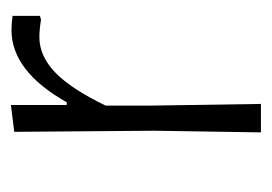

<svg xmlns="http://www.w3.org/2000/svg" viewBox="-93 -404 497 351"><g transform="rotate(-90 155.5 -228.5)"><path d="M302 -454V-404L295 -402Q277 -405 263 -405Q229 -405 199 -376.5Q169 -348 138 -284V-198L141 0H89L92 -195L90 -451L139 -457V-355H144Q201 -456 276 -456Q288 -456 302 -454Z"/></g></svg>

Font: Luna Sans Light
Style: Regular
Weight: 300
Designer: Juan Pablo del Peral
Foundry: Huerta Tipografica
Version: Version 2.001; ttfautohint (v1.5)